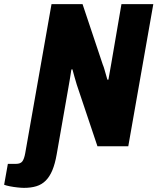

<svg xmlns="http://www.w3.org/2000/svg" viewBox="-118 -707 761 928"><path d="M-2 201Q-14 201 -33 199Q-52 197 -70 193.5Q-88 190 -98 186L-80 85H-41Q-19 85 -10 73Q-1 61 4 33L131 -687H281L379 -394Q383 -385 386.5 -372.5Q390 -360 394 -346.5Q398 -333 401 -322H406Q409 -338 413 -361.5Q417 -385 420 -401L469 -687H623L502 0H353L253 -298Q248 -314 242 -335.5Q236 -357 232 -372L227 -371Q225 -355 220.5 -329.5Q216 -304 213 -286L156 39Q148 85 135 116Q122 147 103 166Q84 185 58 193Q32 201 -2 201Z"/></svg>

Font: Archivo Condensed ExtraBold
Style: Italic
Weight: 800
Width: 3
Italic angle: -10°
Designer: Hector Gatti
Foundry: Omnibus-Type
Version: Version 2.001